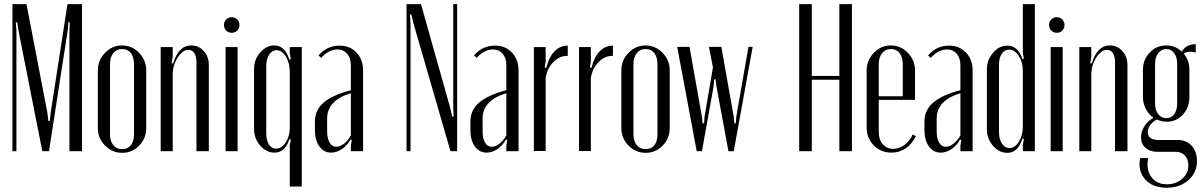

<svg xmlns="http://www.w3.org/2000/svg" viewBox="-20 -719 5714 913"><path d="M370.1 -699.2V0H310.1V-573.2L312 -612.8H305.2L301.8 -573.2L212.9 0H181.2L67.9 -573.2L62 -612.8H55.2L58.1 -573.2V0H39.1V-699.2H106L205.1 -184.1L210 -144H216.8L221.2 -184.1L300.8 -699.2Z M560.1 -502.9Q607.4 -502.9 641.4 -467.8Q675.3 -432.6 675.3 -384.8V-108.9Q675.3 -61 641.8 -26.6Q608.4 7.8 561 7.8Q513.7 7.8 479.5 -26.9Q445.3 -61.5 445.3 -108.9V-384.8Q445.3 -432.6 479.5 -467.8Q513.7 -502.9 560.1 -502.9ZM561 -485.8Q534.2 -485.8 518.6 -466.3Q502.9 -446.8 502.9 -413.1V-81.1Q502.9 -47.9 518.6 -28.8Q534.2 -9.8 561 -9.8Q587.9 -9.8 602.5 -28.6Q617.2 -47.4 617.2 -81.1V-413.1Q617.2 -447.3 602.3 -466.6Q587.4 -485.8 561 -485.8Z M803.2 -417Q829.1 -502.9 889.2 -502.9Q924.8 -502.9 949 -476.1Q973.1 -449.2 973.1 -410.2V0H914.1V-421.9Q914.1 -450.2 904.1 -466.1Q894 -481.9 876 -481.9Q848.1 -481.9 824.7 -445.1Q801.3 -408.2 801.3 -365.2V0H744.1V-495.1H801.3V-448.2L795.9 -418.9Z M1055.7 -573.7Q1044.9 -584.5 1044.9 -600.1Q1044.9 -615.7 1055.7 -626.5Q1066.4 -637.2 1082 -637.2Q1097.7 -637.2 1108.2 -626.5Q1118.7 -615.7 1118.7 -600.1Q1118.7 -584.5 1108.2 -573.7Q1097.7 -563 1082 -563Q1066.4 -563 1055.7 -573.7ZM1052.7 -495.1H1109.9V0H1052.7Z M1357.9 -465.8V-495.1H1415V168H1357.9V-26.9L1362.8 -55.2L1356 -57.1Q1335.4 6.8 1285.6 6.8Q1246.6 6.8 1217.3 -26.9Q1188 -60.5 1188 -106V-391.1Q1188 -436 1217.3 -469.5Q1246.6 -502.9 1284.7 -502.9Q1335 -502.9 1356 -435.1L1362.8 -437ZM1357.9 -111.8V-377.9Q1357.9 -419.9 1339.4 -450Q1320.8 -480 1294.9 -480Q1273.4 -480 1259.8 -459.2Q1246.1 -438.5 1246.1 -404.8V-84Q1246.1 -51.3 1259 -31.7Q1272 -12.2 1293 -12.2Q1319.3 -12.2 1338.6 -41.7Q1357.9 -71.3 1357.9 -111.8Z M1477.5 -100.1V-142.1Q1477.5 -195.3 1519 -231.2Q1560.5 -267.1 1648.4 -290V-409.2Q1648.4 -442.9 1630.9 -463.4Q1613.3 -483.9 1584.5 -483.9Q1564 -483.9 1543.2 -472.9Q1522.5 -461.9 1507.8 -443.8L1494.6 -455.1Q1534.2 -502 1594.7 -502Q1644 -502 1675.3 -469Q1706.5 -436 1706.5 -383.8V0H1648.4V-26.9L1652.8 -53.2L1646.5 -55.2Q1630.9 -26.9 1605.7 -10Q1580.6 6.8 1554.7 6.8Q1520 6.8 1498.8 -22.7Q1477.5 -52.2 1477.5 -100.1ZM1578.6 -21Q1596.7 -21 1616.2 -36.1Q1635.7 -51.3 1648.4 -75.2V-275.9Q1535.6 -241.2 1535.6 -155.8V-94.2Q1535.6 -60.5 1547.4 -40.8Q1559.1 -21 1578.6 -21Z M1981.9 -699.2 2121.1 -205.1 2129.9 -165H2137.2L2135.3 -205.1V-699.2H2153.8V0H2122.1L1945.8 -608.9L1936 -649.9H1929.2L1932.1 -608.9V0H1913.1V-699.2Z M2216.8 -100.1V-142.1Q2216.8 -195.3 2258.3 -231.2Q2299.8 -267.1 2387.7 -290V-409.2Q2387.7 -442.9 2370.1 -463.4Q2352.5 -483.9 2323.7 -483.9Q2303.2 -483.9 2282.5 -472.9Q2261.7 -461.9 2247.1 -443.8L2233.9 -455.1Q2273.4 -502 2334 -502Q2383.3 -502 2414.6 -469Q2445.8 -436 2445.8 -383.8V0H2387.7V-26.9L2392.1 -53.2L2385.7 -55.2Q2370.1 -26.9 2345 -10Q2319.8 6.8 2293.9 6.8Q2259.3 6.8 2238 -22.7Q2216.8 -52.2 2216.8 -100.1ZM2317.9 -21Q2335.9 -21 2355.5 -36.1Q2375 -51.3 2387.7 -75.2V-275.9Q2274.9 -241.2 2274.9 -155.8V-94.2Q2274.9 -60.5 2286.6 -40.8Q2298.3 -21 2317.9 -21Z M2518.6 -495.1H2574.7V-426.8L2570.3 -397.9L2577.6 -396Q2590.3 -447.8 2616.7 -474.9Q2643.1 -502 2679.7 -502V-453.1Q2642.6 -455.1 2612.1 -424.6Q2581.5 -394 2574.7 -348.1V-1H2518.6Z M2733.4 -495.1H2789.6V-426.8L2785.2 -397.9L2792.5 -396Q2805.2 -447.8 2831.5 -474.9Q2857.9 -502 2894.5 -502V-453.1Q2857.4 -455.1 2826.9 -424.6Q2796.4 -394 2789.6 -348.1V-1H2733.4Z M3049.3 -502.9Q3096.7 -502.9 3130.6 -467.8Q3164.6 -432.6 3164.6 -384.8V-108.9Q3164.6 -61 3131.1 -26.6Q3097.7 7.8 3050.3 7.8Q3002.9 7.8 2968.8 -26.9Q2934.6 -61.5 2934.6 -108.9V-384.8Q2934.6 -432.6 2968.8 -467.8Q3002.9 -502.9 3049.3 -502.9ZM3050.3 -485.8Q3023.4 -485.8 3007.8 -466.3Q2992.2 -446.8 2992.2 -413.1V-81.1Q2992.2 -47.9 3007.8 -28.8Q3023.4 -9.8 3050.3 -9.8Q3077.1 -9.8 3091.8 -28.6Q3106.4 -47.4 3106.4 -81.1V-413.1Q3106.4 -447.3 3091.6 -466.6Q3076.7 -485.8 3050.3 -485.8Z M3293 0 3200.2 -496.1H3258.8L3317.9 -163.1L3320.8 -132.8H3328.1L3330.1 -163.1L3370.1 -398.9L3351.1 -496.1H3410.2L3469.2 -163.1L3472.2 -132.8H3479L3481 -163.1L3539.1 -496.1H3559.1L3469.2 0H3443.8L3386.2 -312L3382.8 -341.8H3376L3374 -312L3317.9 0Z M3780.3 -699.2H3840.3V-357.9H3971.2V-699.2H4031.2V0H3971.2V-339.8H3840.3V0H3780.3Z M4101.1 -382.8Q4101.1 -432.1 4134.8 -467.5Q4168.5 -502.9 4215.8 -502.9Q4263.2 -502.9 4297.1 -467.8Q4331.1 -432.6 4331.1 -383.8V-244.1H4158.7V-90.8Q4158.7 -55.2 4177.7 -33.2Q4196.8 -11.2 4227.1 -11.2Q4255.4 -11.2 4280.8 -29.8Q4306.2 -48.3 4319.8 -79.1L4335 -71.8Q4316.9 -34.2 4286.9 -13.7Q4256.8 6.8 4219.7 6.8Q4168.9 6.8 4135 -27.6Q4101.1 -62 4101.1 -112.8ZM4158.7 -261.2H4272.9V-414.1Q4272.9 -446.8 4257.8 -466.3Q4242.7 -485.8 4216.8 -485.8Q4190.4 -485.8 4174.6 -466.3Q4158.7 -446.8 4158.7 -414.1Z M4376 -100.1V-142.1Q4376 -195.3 4417.5 -231.2Q4459 -267.1 4546.9 -290V-409.2Q4546.9 -442.9 4529.3 -463.4Q4511.7 -483.9 4482.9 -483.9Q4462.4 -483.9 4441.7 -472.9Q4420.9 -461.9 4406.2 -443.8L4393.1 -455.1Q4432.6 -502 4493.2 -502Q4542.5 -502 4573.7 -469Q4605 -436 4605 -383.8V0H4546.9V-26.9L4551.3 -53.2L4544.9 -55.2Q4529.3 -26.9 4504.2 -10Q4479 6.8 4453.1 6.8Q4418.5 6.8 4397.2 -22.7Q4376 -52.2 4376 -100.1ZM4477.1 -21Q4495.1 -21 4514.6 -36.1Q4534.2 -51.3 4546.9 -75.2V-275.9Q4434.1 -241.2 4434.1 -155.8V-94.2Q4434.1 -60.5 4445.8 -40.8Q4457.5 -21 4477.1 -21Z M4843.8 -28.8 4848.6 -58.1 4841.8 -60.1Q4820.8 7.8 4770.5 7.8Q4731.4 7.8 4702.1 -25.6Q4672.9 -59.1 4672.9 -104V-389.2Q4672.9 -434.6 4702.1 -468.3Q4731.4 -502 4770.5 -502Q4821.3 -502 4841.8 -438L4848.6 -439.9L4843.8 -467.8V-699.2H4900.9V0H4843.8ZM4843.8 -382.8Q4843.8 -423.3 4824.5 -453.1Q4805.2 -482.9 4778.8 -482.9Q4757.3 -482.9 4743.9 -463.6Q4730.5 -444.3 4730.5 -412.1V-89.8Q4730.5 -56.6 4744.6 -35.9Q4758.8 -15.1 4779.8 -15.1Q4806.2 -15.1 4825 -45.2Q4843.8 -75.2 4843.8 -117.2Z M4979 -573.7Q4968.3 -584.5 4968.3 -600.1Q4968.3 -615.7 4979 -626.5Q4989.7 -637.2 5005.4 -637.2Q5021 -637.2 5031.5 -626.5Q5042 -615.7 5042 -600.1Q5042 -584.5 5031.5 -573.7Q5021 -563 5005.4 -563Q4989.7 -563 4979 -573.7ZM4976.1 -495.1H5033.2V0H4976.1Z M5171.4 -417Q5197.3 -502.9 5257.3 -502.9Q5293 -502.9 5317.1 -476.1Q5341.3 -449.2 5341.3 -410.2V0H5282.2V-421.9Q5282.2 -450.2 5272.2 -466.1Q5262.2 -481.9 5244.1 -481.9Q5216.3 -481.9 5192.9 -445.1Q5169.4 -408.2 5169.4 -365.2V0H5112.3V-495.1H5169.4V-448.2L5164.1 -418.9Z M5526.9 173.8Q5460.9 173.8 5425.3 133.8Q5389.6 93.8 5401.9 32.2H5439.9Q5429.2 86.4 5454.3 121.8Q5479.5 157.2 5528.8 157.2Q5572.3 157.2 5601.6 131.3Q5630.9 105.5 5630.9 67.9Q5630.9 39.1 5614.5 21Q5598.1 2.9 5571.8 2.9H5483.9Q5448.7 2.9 5427.2 -15.9Q5405.8 -34.7 5405.8 -65.9Q5405.8 -92.8 5421.6 -118.2Q5437.5 -143.6 5464.8 -159.2Q5441.4 -175.8 5428.2 -201.9Q5415 -228 5415 -257.8V-387.2Q5415 -435.1 5447 -469Q5479 -502.9 5524.9 -502.9Q5568.8 -502.9 5600.1 -473.1Q5618.2 -508.8 5666 -508.8V-469.2Q5652.8 -473.1 5639.6 -473.1Q5619.6 -473.1 5608.9 -463.9Q5635.7 -432.6 5635.7 -388.2V-257.8Q5635.7 -207.5 5604.7 -173.8Q5573.7 -140.1 5527.8 -140.1Q5503.4 -140.1 5481 -150.9Q5460.9 -140.1 5449.5 -124.5Q5438 -108.9 5438 -90.8Q5438 -53.2 5490.7 -53.2H5582Q5622.1 -53.2 5647 -25.4Q5671.9 2.4 5671.9 45.9Q5671.9 102.1 5630.9 137.9Q5589.8 173.8 5526.9 173.8ZM5472.7 -226.1Q5472.7 -195.3 5487.5 -176.3Q5502.4 -157.2 5526.9 -157.2Q5549.8 -157.2 5563.7 -176Q5577.6 -194.8 5577.6 -226.1V-416Q5577.6 -447.3 5563.2 -466.6Q5548.8 -485.8 5525.9 -485.8Q5502.9 -485.8 5487.8 -466.3Q5472.7 -446.8 5472.7 -416Z"/></svg>

Font: Moniqa Narrow Heading
Style: Regular
Weight: 400
Width: 4
Designer: Rajesh Rajput
Foundry: Rajesh Rajput
Version: Version 1.000